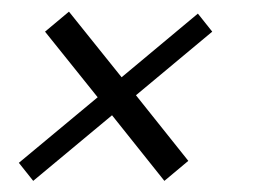

<svg xmlns="http://www.w3.org/2000/svg" viewBox="-20 -425 441 333"><path d="M149.4 -256.3 58.1 -370.1 99.6 -404.8 190.9 -291 323.2 -401.4 348.1 -370.1 215.8 -259.8 306.6 -146 265.1 -111.3 174.3 -225.1 37.6 -111.3 12.7 -142.6Z"/></svg>

Font: Sansation Light
Style: Light Italic
Weight: 300
Designer: Bernd Montag
Version: Version 1.301